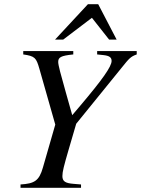

<svg xmlns="http://www.w3.org/2000/svg" viewBox="-20 -897 673 917"><path d="M537 -708 449 -877H400L243 -708H282L419 -812L501 -708ZM633 -653H444V-637L473 -634C502 -631 513 -623 513 -606C513 -579 469 -517 364 -393L325 -347L294 -457C270 -542 258 -586 258 -601C258 -623 270 -631 330 -637V-653H91V-637C147 -629 153 -621 168 -569L244 -302L185 -97C167 -33 144 -20 78 -16V0H367V-16L331 -19C292 -22 278 -31 278 -56C278 -77 285 -104 308 -183L344 -306L563 -576C596 -617 604 -627 633 -637Z"/></svg>

Font: STIXGeneral
Style: Italic
Weight: 400
Italic angle: -16.33°
Designer: MicroPress Inc., with final additions and corrections provided by Coen Hoffman, Elsevier (retired)
Version: Version 1.1.0